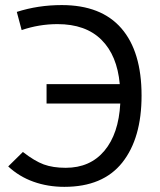

<svg xmlns="http://www.w3.org/2000/svg" viewBox="-20 -723 626 753"><path d="M232.4 9.8Q167.5 9.8 111.3 -10.3Q55.2 -30.3 12.2 -70.3L69.8 -127Q115.7 -91.3 151.6 -78.1Q187.5 -64.9 237.8 -64.9Q333.5 -64.9 389.4 -131.6Q445.3 -198.2 451.7 -316.9H162.6V-393.1H449.7Q439.5 -505.9 377.7 -567.1Q315.9 -628.4 205.6 -628.4Q133.3 -628.4 64.9 -605L45.9 -676.3Q129.4 -703.1 222.2 -703.1Q377 -703.1 456.1 -611.8Q535.2 -520.5 535.2 -348.1Q535.2 -180.7 459.5 -85.4Q383.8 9.8 232.4 9.8Z"/></svg>

Font: Cascadia Code PL SemiLight
Style: Regular
Weight: 350
Monospace: yes
Designer: Aaron Bell
Foundry: Saja Typeworks
Version: Version 2404.023; ttfautohint (v1.8.4)